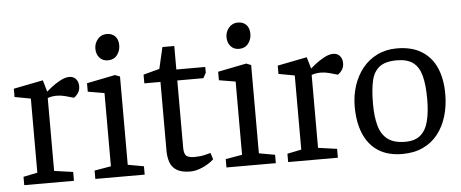

<svg xmlns="http://www.w3.org/2000/svg" viewBox="-48 -810 2236 932"><g transform="rotate(-5 1069.5 -343.5)"><path d="M35.8 0V-40.7L104.4 -54.7V-415.9L26.2 -430.4V-470.8L170 -499.1L186.5 -442.6Q192.5 -448.3 211 -462.9Q229.5 -477.4 253.9 -490.9Q278.3 -504.3 299.3 -504.3Q319.6 -504.3 331.5 -490.5Q343.3 -476.8 343.3 -455.2Q343.3 -437.7 335.4 -424.7Q327.6 -411.6 313.5 -401.5L271.5 -413.3Q258.8 -416.4 249.9 -417.6Q241 -418.8 230 -418.8Q218.8 -418.8 206.7 -416.8Q194.7 -414.8 186.3 -411.1V-56.1L278.1 -43.2V0Z M382.2 0V-40.7L462.9 -54.7V-411.4L382.5 -425V-466.4L521.3 -494.1L544.9 -484.8V-54.7L622.7 -40.7V0ZM493.8 -568.2Q468 -568.2 452.7 -585.5Q437.4 -602.8 437.4 -629.9Q437.4 -656 454.4 -676.1Q471.5 -696.1 498.6 -696.1Q523.7 -696.1 539.1 -680.4Q554.4 -664.7 554.4 -636.2Q554.4 -609.3 538.5 -588.8Q522.5 -568.2 493.8 -568.2Z M845.8 4.3Q803.4 4.3 779.7 -10Q755.9 -24.4 747.1 -49.6Q738.2 -74.9 738.2 -106.9V-441.5H659.6V-484L738.2 -505L762.4 -609.4H820.2V-495H961.2V-466.6L947.2 -441.5H820.2V-113.8Q820.2 -82.5 832.7 -73.3Q845.3 -64.1 870.3 -64.1Q897.8 -64.1 921 -69.4Q944.2 -74.7 950.2 -76.9L960.1 -45Q935.8 -23.2 904 -9.4Q872.2 4.3 845.8 4.3Z M1021.2 0V-40.7L1101.9 -54.7V-411.4L1021.5 -425V-466.4L1160.3 -494.1L1183.9 -484.8V-54.7L1261.7 -40.7V0ZM1132.8 -568.2Q1107 -568.2 1091.7 -585.5Q1076.4 -602.8 1076.4 -629.9Q1076.4 -656 1093.4 -676.1Q1110.5 -696.1 1137.6 -696.1Q1162.7 -696.1 1178.1 -680.4Q1193.4 -664.7 1193.4 -636.2Q1193.4 -609.3 1177.5 -588.8Q1161.5 -568.2 1132.8 -568.2Z M1321.8 0V-40.7L1390.4 -54.7V-415.9L1312.2 -430.4V-470.8L1456 -499.1L1472.5 -442.6Q1478.5 -448.3 1497 -462.9Q1515.5 -477.4 1539.9 -490.9Q1564.3 -504.3 1585.3 -504.3Q1605.6 -504.3 1617.5 -490.5Q1629.3 -476.8 1629.3 -455.2Q1629.3 -437.7 1621.4 -424.7Q1613.6 -411.6 1599.5 -401.5L1557.5 -413.3Q1544.8 -416.4 1535.9 -417.6Q1527 -418.8 1516 -418.8Q1504.8 -418.8 1492.7 -416.8Q1480.7 -414.8 1472.3 -411.1V-56.1L1564.1 -43.2V0Z M1878.4 9.3Q1808.5 9.3 1761.4 -20.8Q1714.4 -50.9 1690.7 -107.1Q1667 -163.4 1667 -240Q1667 -293.5 1682.6 -341.3Q1698.2 -389 1727.4 -425.5Q1756.7 -462 1799.3 -482.9Q1841.9 -503.8 1895 -503.8Q1967.1 -503.8 2015 -474.3Q2062.9 -444.8 2086.7 -390.8Q2110.4 -336.8 2110.4 -263Q2110.4 -205.1 2095.6 -155.6Q2080.7 -106 2051.8 -68.9Q2022.9 -31.8 1979.3 -11.3Q1935.8 9.3 1878.4 9.3ZM1896.9 -48.5Q1945.1 -48.5 1972 -72Q1998.9 -95.5 2009.9 -140Q2020.9 -184.4 2020.9 -245.3Q2020.9 -315 2009.2 -359.3Q1997.4 -403.6 1969 -424.8Q1940.6 -446.1 1890.4 -446.1Q1833.6 -446.1 1804.9 -423.6Q1776.2 -401.1 1766.4 -356.8Q1756.6 -312.5 1756.6 -245.3Q1756.6 -182.8 1768.8 -139Q1780.9 -95.2 1811.4 -71.9Q1842 -48.5 1896.9 -48.5Z"/></g></svg>

Font: Faustina Light
Style: Regular
Weight: 300
Designer: Alfonso Garcia
Foundry: http://www.omnibus-type.com
Version: Version 1.200